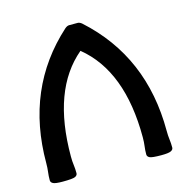

<svg xmlns="http://www.w3.org/2000/svg" viewBox="-100 -749 829 853"><g transform="rotate(-15 315.0 -322.0)"><path d="M594.2 -10.7Q594.2 -1 583 4.4Q571.8 9.8 539.1 9.8Q496.1 9.8 485.4 4.4Q474.6 -1 474.6 -10.7Q474.6 -31.2 477.1 -48.8Q479.5 -66.4 479.5 -88.9Q479.5 -394.5 311.5 -531.2Q148.9 -394.5 148.9 -88.9Q148.9 -66.4 151.4 -48.8Q153.8 -31.2 153.8 -10.7Q153.8 -1 142.8 4.4Q131.8 9.8 85 9.8Q52.2 9.8 41.5 4.4Q30.8 -1 30.8 -10.7Q30.8 -31.2 33.2 -48.8Q35.6 -66.4 35.6 -88.9Q35.6 -431.2 272.9 -645.5Q283.2 -654.3 292.5 -654.3H331.5Q340.8 -654.3 351.1 -645.5Q589.4 -430.7 589.4 -88.9Q589.4 -66.4 591.8 -48.8Q594.2 -31.2 594.2 -10.7Z"/></g></svg>

Font: ALMAS
Style: Bold
Weight: 700
Designer: ALMAS Font/ by Husham Jawad Kadhim, derived from the Bainsely font by/ Paul James MIller
Foundry: High-Logic / Made with FontCreator
Version: Version 1.411;September 19, 2021;FontCreator 14.0.0.2814 32-